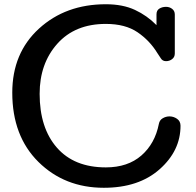

<svg xmlns="http://www.w3.org/2000/svg" viewBox="-20 -869 920 901"><path d="M827.1 -278.8Q827.1 -161.6 729 -74.7Q630.9 12.2 467.3 12.2Q283.2 12.2 160.4 -109.1Q37.6 -230.5 37.6 -434.1Q37.6 -620.1 162.8 -734.6Q288.1 -849.1 476.6 -849.1Q556.2 -849.1 613.3 -822.5Q670.4 -795.9 714.4 -751V-801.8Q714.4 -820.3 727.8 -828.6Q741.2 -836.9 759.3 -836.9Q775.4 -836.9 787.8 -827.4Q800.3 -817.9 800.3 -800.8V-618.2Q800.3 -601.1 787.8 -591.6Q775.4 -582 759.3 -582Q742.7 -582 734.9 -595Q727.1 -607.9 718.3 -620.1Q682.6 -678.7 625.2 -717.8Q567.9 -756.8 476.6 -756.8Q332 -756.8 249 -663.8Q166 -570.8 166 -428.7Q166 -268.6 247.1 -176Q328.1 -83.5 476.6 -83.5Q579.6 -83.5 643.6 -139.4Q707.5 -195.3 725.6 -288.1Q729 -305.7 743.9 -314.2Q758.8 -322.8 775.4 -322.8Q794.4 -322.8 810.8 -311.5Q827.1 -300.3 827.1 -278.8Z"/></svg>

Font: Cutive
Style: Regular
Weight: 400
Designer: Vernon Adams
Version: Version 1.002